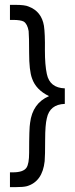

<svg xmlns="http://www.w3.org/2000/svg" viewBox="-20 -603 307 791"><path d="M247 -239V-175Q185 -173 173 -116Q166 -88 166 -28Q166 39 164 61Q155 145 91 164Q76 168 43 168H21V107H33Q76 107 89 88Q100 72 100 26Q100 -76 104 -97Q114 -178 182 -207Q128 -233 112 -280Q100 -312 100 -385Q100 -453 98 -475Q93 -504 78 -514Q65 -521 33 -521H21V-583H43Q83 -583 98 -576Q151 -556 161 -497Q166 -463 165 -396Q165 -335 173 -298Q185 -241 247 -239Z"/></svg>

Font: Yekan
Style: Regular
Weight: 400
Designer: ParsMizban Co
Foundry: ParsMizban Co
Version: Version 2.000